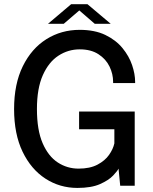

<svg xmlns="http://www.w3.org/2000/svg" viewBox="-20 -890 735 920"><path d="M351 10.5Q266.5 10.5 197.8 -34Q129 -78.5 88.2 -163Q47.5 -247.5 47.5 -367.5Q47.5 -487.5 89.2 -572.5Q131 -657.5 202.2 -702.2Q273.5 -747 362 -747Q434 -747 484.8 -722.5Q535.5 -698 567 -659.5Q598.5 -621 613 -578Q627.5 -535 627.5 -498V-492H522V-498Q522 -535.5 504.8 -571.2Q487.5 -607 451.8 -630.2Q416 -653.5 362 -653.5Q306.5 -653.5 260 -623.2Q213.5 -593 185.2 -529.8Q157 -466.5 157 -367.5Q157 -267 184.2 -204Q211.5 -141 256.8 -111.5Q302 -82 356.5 -82Q411 -82 447 -101Q483 -120 502.5 -147.8Q522 -175.5 528 -203V-270.5H359V-355.5H625.5V0H556L548 -82Q543 -71 522 -48.8Q501 -26.5 459.5 -8Q418 10.5 351 10.5ZM210 -776 321 -870H399L510.5 -776H434L360 -840L285.5 -776Z"/></svg>

Font: Epilogue Medium
Style: Regular
Weight: 500
Designer: Tyler Finck
Foundry: Etcetera Type Co
Version: Version 2.111; ttfautohint (v1.8.3)